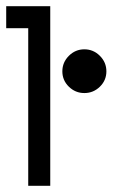

<svg xmlns="http://www.w3.org/2000/svg" viewBox="-71 -599 383 619"><path d="M20 -508H-51V-579H91V0H20V-508ZM201 -440Q230 -440 251 -419Q272 -398 272 -369Q272 -340 251 -319.5Q230 -299 201 -299Q172 -299 151 -319.5Q130 -340 130 -369Q130 -398 151 -419Q172 -440 201 -440Z"/></svg>

Font: Googee
Style: Regular
Weight: 400
Designer: Peter Wiegel
Foundry: CATFonts Peter Wiegel
Version: 1.000